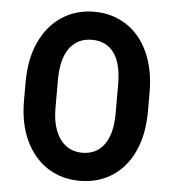

<svg xmlns="http://www.w3.org/2000/svg" viewBox="-52 -777 754 832"><g transform="rotate(5 324.5 -360.5)"><path d="M54.7 -317.4V-398.4Q54.7 -499 89.4 -573.5Q124 -647.9 185.3 -687.7Q246.6 -727.5 325.2 -727.5Q404.3 -727.1 465.1 -687.7Q525.9 -648.4 559.8 -574.2Q593.8 -500 593.8 -398.4V-317.4Q593.8 -216.8 559.8 -143.3Q525.9 -69.8 465.1 -31Q404.3 7.8 325.2 7.8Q246.1 7.8 185.1 -31.5Q124 -70.8 89.4 -144.3Q54.7 -217.8 54.7 -317.4ZM455.1 -296.9V-421.9Q455.1 -512.7 421.9 -559.1Q388.7 -605.5 325.2 -605.5Q263.2 -605.5 228.5 -558.6Q193.8 -511.7 193.4 -421.9V-296.9Q193.4 -239.3 209.7 -198.2Q226.1 -157.2 255.6 -135.7Q285.2 -114.3 325.2 -114.3Q387.2 -114.3 421.1 -161.1Q455.1 -208 455.1 -296.9Z"/></g></svg>

Font: Reddit Sans Vanilla
Style: Bold
Weight: 700
Designer: Stephen Hutchings
Foundry: Reddit
Version: Version 1.013